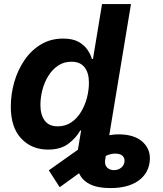

<svg xmlns="http://www.w3.org/2000/svg" viewBox="-20 -748 827 972"><path d="M538.6 204.1Q473.6 204.1 434.8 184.3Q396 164.6 380.4 128.9L282.2 199.7L227.1 114.3L374.5 9.8L390.6 -87.4H386.2Q365.7 -50.3 326.4 -20.5Q287.1 9.3 223.1 9.3Q140.1 9.3 87.4 -46.9Q34.7 -103 34.7 -208Q34.7 -271 52.2 -332.3Q69.8 -393.6 103.8 -443.4Q137.7 -493.2 187 -522.9Q236.3 -552.7 299.8 -552.7Q348.1 -552.7 377.7 -536.1Q407.2 -519.5 423.1 -495.6Q439 -471.7 445.3 -449.7H450.7L496.6 -727.5H643.1L540 -105L538.1 -92.3L533.2 -63.5Q557.1 -67.9 579.6 -67.9Q663.6 -67.9 705.3 -26.6Q747.1 14.6 736.8 77.1Q727.1 136.7 675.5 170.4Q624 204.1 538.6 204.1ZM272 -108.4Q311 -108.4 340.6 -128.4Q370.1 -148.4 390.1 -181.4Q410.2 -214.4 420.2 -253.2Q430.2 -292 430.2 -329.1Q430.2 -378.9 408.2 -407.2Q386.2 -435.5 341.8 -435.5Q302.7 -435.5 273.4 -415.5Q244.1 -395.5 224.1 -362.8Q204.1 -330.1 194.3 -291.7Q184.6 -253.4 184.6 -216.3Q184.6 -167.5 206.1 -137.9Q227.5 -108.4 272 -108.4ZM515.6 41 512.7 59.1Q508.3 85.9 521.7 99.6Q535.2 113.3 557.1 113.3Q577.1 113.3 592 102.1Q606.9 90.8 609.9 72.8Q612.8 55.7 603 43.7Q593.3 31.7 569.8 29.8Q544.9 27.8 515.6 41Z"/></svg>

Font: Inter
Style: Bold Italic
Weight: 700
Italic angle: -9.39999°
Designer: Rasmus Andersson
Foundry: rsms
Version: Version 4.001;git-9221beed3